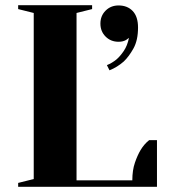

<svg xmlns="http://www.w3.org/2000/svg" viewBox="-20 -720 650 740"><path d="M50 0ZM335 -700V-685L275 -670V-25H490Q490 -64 500 -93Q510 -122 522 -142Q536 -165 555 -180H585V0H50V-15L110 -30V-670L50 -685V-700ZM392 -469Q412 -477 429 -491Q443 -503 457 -523.5Q471 -544 477 -574Q472 -570 466 -566Q454 -559 437 -559Q407 -559 387 -579Q367 -599 367 -629Q367 -659 387 -679Q407 -699 437 -699Q471 -699 491.5 -677.5Q512 -656 512 -614Q512 -565 494.5 -533.5Q477 -502 457 -483Q432 -461 402 -449Z"/></svg>

Font: Yeseva One
Style: Regular
Weight: 400
Designer: Jovanny Lemonad
Foundry: Jovanny Lemonad
Version: Version 2.001; ttfautohint (v0.91) -l 8 -r 50 -G 200 -x 0 -w